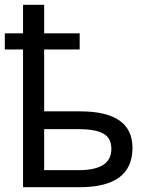

<svg xmlns="http://www.w3.org/2000/svg" viewBox="-21 -780 615 800"><path d="M163 -760V-641H311V-574H163V-316H313Q531 -316 531 -164Q531 0 311 0H75V-574H-1V-641H75V-760ZM305 -242H163V-71H307Q443 -71 443 -159Q443 -205 409.5 -223.5Q376 -242 305 -242Z"/></svg>

Font: Advent Sans Logo
Style: Regular
Weight: 400
Designer: Types & Symbols
Foundry: Types & Symbols
Version: Version 1.002